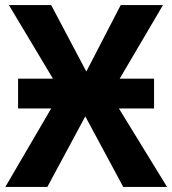

<svg xmlns="http://www.w3.org/2000/svg" viewBox="-20 -734 677 754"><path d="M51 -425V-308H181L1 0H166L315 -277L464 0H636L447 -308H585V-425H450L620 -714H454L319 -453L181 -714H15L188 -425Z"/></svg>

Font: Noto Sans Display
Style: Bold
Weight: 700
Designer: Monotype Design Team
Foundry: Monotype Imaging Inc.
Version: Version 1.900